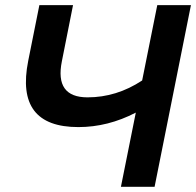

<svg xmlns="http://www.w3.org/2000/svg" viewBox="-20 -718 754 738"><path d="M713.9 -698.2 574.2 0H444.8L502 -285.2Q395 -229.5 281.2 -229.5Q37.6 -229.5 88.4 -483.9L131.3 -698.2H260.7L217.8 -482.4Q189.9 -343.8 316.4 -343.8Q428.2 -343.8 526.4 -408.7L584.5 -698.2Z"/></svg>

Font: Sansation
Style: Bold Italic
Weight: 700
Designer: Bernd Montag
Version: Version 1.301